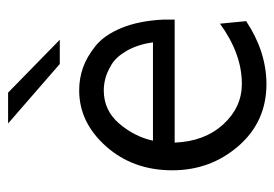

<svg xmlns="http://www.w3.org/2000/svg" viewBox="-124 -556 691 484"><g transform="rotate(-90 222.0 -314.5)"><path d="M34.2 -226.1Q34.2 -325.2 94.5 -393.1Q154.8 -460.9 235.8 -460.9Q265.6 -460.9 292.7 -451.4Q319.8 -441.9 347.4 -419.9Q375 -397.9 393.1 -354Q411.1 -310.1 414.1 -249V-220.2H104Q106.9 -145 149.9 -97.9Q192.9 -50.8 252 -50.8Q328.1 -50.8 403.8 -106L410.2 -40Q334 10.7 252 11.2Q156.7 11.2 95.5 -59.3Q34.2 -129.9 34.2 -226.1ZM108.9 -274.9H356.9Q351.1 -314 335.4 -341.1Q319.8 -368.2 300.3 -379.6Q280.8 -391.1 265.4 -395Q250 -398.9 235.8 -398.9Q185.1 -398.9 151.9 -359.9Q118.7 -320.8 108.9 -274.9ZM152.3 -640.1H230L363.3 -509.8H302.2Z"/></g></svg>

Font: CMU Sans Serif
Style: Medium
Weight: 500
Version: Version 0.7.0